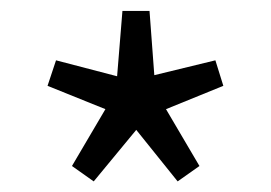

<svg xmlns="http://www.w3.org/2000/svg" viewBox="-20 -814 499 353"><path d="M152.3 -480.5 112.3 -508.8 173.8 -613.3 67.4 -656.2 83 -703.1 195.3 -673.8 205.1 -793.9H254.9L263.7 -675.8L376 -703.1L390.6 -656.2L285.2 -613.3L346.7 -508.8L306.6 -480.5L230.5 -575.2Z"/></svg>

Font: Gen Shin Gothic Normal
Style: Regular
Weight: 300
Designer: [Source Han Sans]
Ryoko NISHIZUKA  (kana & ideographs); Paul D. Hunt (Latin, Greek & Cyrillic); Wenlong ZHANG  (bopomofo
Version: Version 1.002.20150607